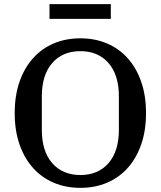

<svg xmlns="http://www.w3.org/2000/svg" viewBox="-20 -895 776 927"><path d="M368 -50Q454 -50 504 -107.5Q554 -165 554 -268V-430Q554 -533 504 -590.5Q454 -648 368 -648Q282 -648 232 -590.5Q182 -533 182 -430V-268Q182 -165 232 -107.5Q282 -50 368 -50ZM368 12Q298 12 240 -12.5Q182 -37 140 -83.5Q98 -130 74.5 -197Q51 -264 51 -349Q51 -434 74.5 -501Q98 -568 140 -614.5Q182 -661 240 -685.5Q298 -710 368 -710Q438 -710 496 -685.5Q554 -661 596 -614.5Q638 -568 661.5 -501Q685 -434 685 -349Q685 -264 661.5 -197Q638 -130 596 -83.5Q554 -37 496 -12.5Q438 12 368 12ZM219 -875H515V-804H219Z"/></svg>

Font: IBM Plex Serif Medium
Style: Regular
Weight: 500
Designer: Mike Abbink, Paul van der Laan, Pieter van Rosmalen
Foundry: Bold Monday
Version: Version 2.5